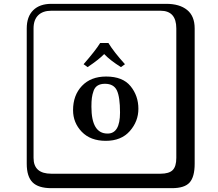

<svg xmlns="http://www.w3.org/2000/svg" viewBox="-20 -774 1140 1006"><path d="M547.9 -548.8Q577.6 -500.5 634.8 -437.5L613.8 -422.4Q558.1 -457 525.9 -490.7Q498 -461.9 439 -422.4L418 -437.5Q481.4 -510.3 504.9 -548.8ZM362.8 -196.8Q362.8 -274.9 409.4 -324Q456.1 -373 536.1 -373Q623 -373 664.1 -322.5Q705.1 -272 705.1 -204.1Q705.1 -138.2 660.2 -87.2Q615.2 -36.1 534.2 -36.1Q454.1 -36.1 408.4 -83.5Q362.8 -130.9 362.8 -196.8ZM529.8 -335Q506.8 -335 491.9 -325.9Q477.1 -316.9 470.5 -298.3Q463.9 -279.8 461.4 -261.5Q459 -243.2 459 -214.8Q459 -73.7 543.9 -74.2Q608.9 -74.2 608.9 -184.1Q608.9 -266.1 592.3 -300.5Q575.7 -335 529.8 -335ZM249 -717.8Q204.1 -717.8 179.9 -693.8Q155.8 -669.9 155.8 -625V53.2Q155.8 136.2 249 136.2H820.8Q865.7 136.2 884.8 117.2Q903.8 98.1 903.8 53.2V-625Q903.8 -717.8 820.8 -717.8ZM1000 84Q1000 152.8 973.4 182.4Q946.8 211.9 880.9 211.9H249Q181.2 211.9 150.6 181.4Q120.1 150.9 120.1 84V-625Q120.1 -687 154.1 -720.5Q188 -753.9 249 -753.9H851.1Q920.9 -753.9 960.4 -721.9Q1000 -689.9 1000 -625Z"/></svg>

Font: Linux Biolinum Keyboard O
Style: Regular
Weight: 700
Designer: Philipp H. Poll
Foundry: Philipp H. Poll
Version: Version 0.6.1